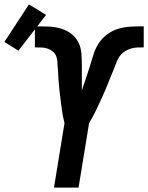

<svg xmlns="http://www.w3.org/2000/svg" viewBox="-108 -855 675 875"><path d="M138 0 186 -294Q178 -324 174 -355Q170 -386 166 -417.5Q162 -449 159.5 -480.5Q157 -512 156 -543L155 -545Q154 -559 153.5 -573Q153 -587 148 -599.5Q143 -612 132.5 -620.5Q122 -629 109 -633.5Q96 -638 81.5 -638.5Q67 -639 53 -639H51V-735H56Q84 -735 112.5 -734Q141 -733 167.5 -725.5Q194 -718 215.5 -702Q237 -686 249 -662.5Q261 -639 263 -611Q265 -583 265 -555Q265 -527 265 -499Q265 -471 265 -443Q274 -469 283 -496Q292 -523 300.5 -549.5Q309 -576 317 -603.5Q325 -631 340.5 -655.5Q356 -680 380 -698Q404 -716 431.5 -724Q459 -732 486 -733.5Q513 -735 540 -735H547V-639H545Q531 -639 516.5 -638.5Q502 -638 488 -633.5Q474 -629 460.5 -620.5Q447 -612 438 -599.5Q429 -587 423.5 -573Q418 -559 413 -545L412 -543Q399 -512 386.5 -480.5Q374 -449 360 -417.5Q346 -386 331 -355Q316 -324 298 -294L250 0ZM-24 -624 -88 -664 24 -835 102 -787Z"/></svg>

Font: Iosevka Curly
Style: Bold Italic
Weight: 700
Italic angle: -9°
Monospace: yes
Designer: Belleve Invis
Foundry: Belleve Invis
Version: Version 22.1.2; ttfautohint (v1.8.4)